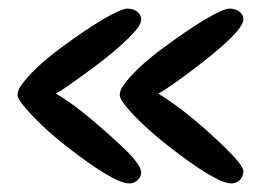

<svg xmlns="http://www.w3.org/2000/svg" viewBox="-20 -472 624 443"><path d="M265.6 -276.4Q293.9 -314.9 353.8 -359.4Q413.6 -403.8 454.6 -428Q495.6 -452.1 509.5 -452.1Q523.4 -452.1 532.5 -445.1Q541.5 -438 541.5 -427.2Q541.5 -397.5 411.1 -300.8Q364.3 -266.1 345.2 -255.9Q410.6 -216.8 498 -132.8Q541.5 -90.3 541.5 -77.4Q541.5 -64.5 533.2 -56.6Q524.9 -48.8 514.2 -48.8Q478.5 -48.8 367.7 -135.7Q321.3 -171.9 288.8 -206.1Q256.3 -240.2 256.3 -252.2Q256.3 -264.2 265.6 -276.4ZM29.8 -276.4Q58.1 -314.9 116.9 -358.9Q175.8 -402.8 218 -427.5Q260.3 -452.1 273.9 -452.1Q287.6 -452.1 296.6 -445.1Q305.7 -438 305.7 -427.2Q305.7 -416.5 293.5 -402.3Q262.2 -365.7 195.1 -315.9Q127.9 -266.1 108.9 -255.9Q144 -236.3 194.8 -193.4Q271 -127.9 288.3 -106.4Q305.7 -85 305.7 -74.5Q305.7 -64 297.6 -56.4Q289.6 -48.8 278.3 -48.8Q242.7 -48.8 131.8 -135.7Q87.4 -170.4 54 -205.8Q20.5 -241.2 20.5 -252.7Q20.5 -264.2 29.8 -276.4Z"/></svg>

Font: Corben
Style: Regular
Weight: 400
Designer: vernon adams
Foundry: vernon adams
Version: Version 1.101